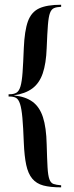

<svg xmlns="http://www.w3.org/2000/svg" viewBox="-20 -651 318 825"><path d="M242.7 154Q196 154 166.1 146Q136.3 137.9 118.5 116.5Q100.8 95.2 92.7 57.7Q84.7 20.2 82.3 -37.9Q79.8 -105.6 76.2 -145.2Q72.6 -184.7 66.1 -204.4Q59.7 -224.2 49.2 -230.2Q38.7 -236.3 21 -236.3H16.9V-246H21Q39.5 -246 50.8 -252.8Q62.1 -259.7 68.1 -280.2Q74.2 -300.8 77 -340.3Q79.8 -379.8 82.3 -444.4Q85.5 -519.4 100 -559.3Q114.5 -599.2 148 -614.9Q181.5 -630.6 242.7 -630.6V-621.8Q223.4 -621 212.1 -616.1Q200.8 -611.3 194.8 -595.2Q188.7 -579 185.9 -543.5Q183.1 -508.1 180.6 -444.4Q178.2 -378.2 163.7 -335.9Q149.2 -293.5 119 -271Q88.7 -248.4 38.7 -241.1Q88.7 -236.3 119.4 -214.1Q150 -191.9 164.5 -147.6Q179 -103.2 180.6 -30.6Q182.3 32.3 184.3 67.7Q186.3 103.2 192.3 119.4Q198.4 135.5 210.1 139.5Q221.8 143.5 242.7 145.2Z"/></svg>

Font: Playfair 144pt SemiCondensed SemiBold
Style: Regular
Weight: 600
Width: 4
Designer: Claus Eggers Sørensen
Foundry: Claus Eggers Sørensen
Version: Version 2.203